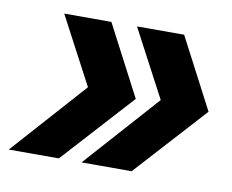

<svg xmlns="http://www.w3.org/2000/svg" viewBox="-70 -571 638 529"><g transform="rotate(10 249.5 -307.0)"><path d="M-15.6 -109.9 169.4 -316.9 69.8 -505.4H201.7L304.7 -308.1L124.5 -109.9ZM188 -109.9 373 -316.9 273.4 -505.4H405.3L508.3 -308.1L328.1 -109.9Z"/></g></svg>

Font: Schibsted Grotesk
Style: Bold Italic
Weight: 700
Italic angle: -12°
Designer: Bakken & Baeck AS, Henrik Kongsvoll
Foundry: Schibsted ASA
Version: Version 1.100;gftools[0.9.25]